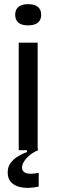

<svg xmlns="http://www.w3.org/2000/svg" viewBox="-20 -722 272 923"><path d="M70 0V-517H161V0ZM115 -600Q84 -600 68.5 -613Q53 -626 53 -651Q53 -676 69 -689Q85 -702 115 -702Q146 -702 162 -689Q178 -676 178 -651Q178 -626 162 -613Q146 -600 115 -600ZM166 175Q145 180 119 181Q93 182 70 175.5Q47 169 32 152.5Q17 136 17 107Q17 79 32 60Q47 41 69 28Q91 15 110 9V-6H163V0Q128 15 107 39Q86 63 86 83Q86 97 94.5 104Q103 111 115.5 112.5Q128 114 141.5 112.5Q155 111 166 109Z"/></svg>

Font: Bricolage Grotesque 36pt
Style: Regular
Weight: 400
Designer: Mathieu Triay
Foundry: Atelier Triay
Version: Version 1.001;gftools[0.9.33.dev8+g029e19f]